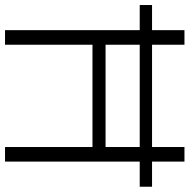

<svg xmlns="http://www.w3.org/2000/svg" viewBox="-15 -739 754 764"><g transform="rotate(90 362.0 -357.0)"><path d="M100 0H158V-348H565V0H623V-536H723V-585H623V-714H565V-585H158V-714H100V-585H0V-536H100ZM158 -400V-536H565V-400Z"/></g></svg>

Font: Noto Sans Kannada Light
Style: Regular
Weight: 300
Designer: Jelle Bosma - Monotype Design Team
Foundry: Monotype Imaging Inc.
Version: Version 2.005